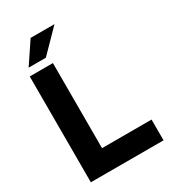

<svg xmlns="http://www.w3.org/2000/svg" viewBox="-218 -1022 1004 1131"><g transform="rotate(-30 284.5 -457.0)"><path d="M58.4 -720H216V-141.2H552.8V0H58.4ZM176.4 -914H338.8L195.8 -768H78.6Z"/></g></svg>

Font: Aspekta Variable
Style: Regular
Weight: 400
Designer: Ivo Dolenc
Version: Version 2.100